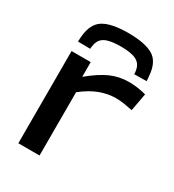

<svg xmlns="http://www.w3.org/2000/svg" viewBox="-183 -867 882 972"><g transform="rotate(30 257.5 -381.0)"><path d="M188 -539V-453Q251 -505 301 -527Q351 -549 407 -549Q434 -549 460.5 -545Q487 -541 508 -535L489 -432Q465 -437 439.5 -441Q414 -445 390 -445Q346 -445 299 -428Q252 -411 200 -370V0H76V-539ZM281 -762Q376 -762 424.5 -734.5Q473 -707 479 -627Q481 -615 481 -597L409 -596Q409 -601 409 -605Q409 -609 408 -613Q403 -652 373.5 -668Q344 -684 281 -684Q218 -684 188.5 -668Q159 -652 154 -613Q153 -609 152.5 -605Q152 -601 152 -596L80 -597Q80 -605 81 -613Q82 -621 82 -628Q89 -705 136 -733.5Q183 -762 281 -762Z"/></g></svg>

Font: Georama Extended Medium
Style: Regular
Weight: 500
Width: 7
Designer: Jean-Baptiste Levee
Foundry: Production Type
Version: Version 1.000